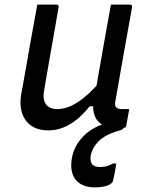

<svg xmlns="http://www.w3.org/2000/svg" viewBox="-20 -552 640 829"><path d="M141 -532Q162 -532 182.5 -532Q203 -532 225 -532Q228 -532 230 -530.5Q232 -529 233 -526.5Q234 -524 233 -521Q223 -462 212.5 -402.5Q202 -343 191.5 -284Q181 -225 171 -165Q163 -124 178 -102.5Q193 -81 227 -81Q248 -81 269.5 -88Q291 -95 314.5 -110Q338 -125 364.5 -149.5Q391 -174 421 -209L399 -93H367Q340 -59 311.5 -36Q283 -13 252.5 -1Q222 11 188 11Q154 11 129 -1Q104 -13 89.5 -34.5Q75 -56 70.5 -83Q66 -110 71 -141Q80 -190 88.5 -238.5Q97 -287 105.5 -336Q114 -385 123 -433Q128 -458 132 -482.5Q136 -507 141 -532ZM459 -532Q473 -532 486.5 -532Q500 -532 514 -532Q528 -532 541 -532Q545 -532 547 -530.5Q549 -529 550 -526.5Q551 -524 550 -520Q538 -454 526 -386Q514 -318 502 -251Q490 -184 479 -120Q476 -107 477 -99.5Q478 -92 482 -88Q486 -84 492 -82.5Q498 -81 507 -81Q510 -81 512.5 -81Q515 -81 518 -81Q521 -81 523 -81H538Q535 -63 531.5 -44.5Q528 -26 525 -9Q524 -4 521 -2Q518 0 514 0Q511 0 505 0Q499 0 492 0Q485 0 479 0Q452 0 432 -8.5Q412 -17 400 -32.5Q388 -48 384 -70Q380 -92 386 -120Q395 -171 403.5 -220.5Q412 -270 421 -320Q430 -370 439 -422Q448 -474 459 -532ZM483 -25Q489 -25 496.5 -18.5Q504 -12 513 2Q511 5 506.5 7.5Q502 10 491 13Q432 30 403.5 60.5Q375 91 371 125Q369 148 379 158.5Q389 169 411 169Q429 169 441.5 165.5Q454 162 467 154H482Q481 160 479.5 170Q478 180 475.5 193Q473 206 469 225Q467 240 445.5 248.5Q424 257 390 257Q336 257 309 226.5Q282 196 289 140Q295 93 323 56Q351 19 393 -2.5Q435 -24 483 -25Z"/></svg>

Font: RecMonoLinear Nerd Font Mono
Style: Italic
Weight: 400
Italic angle: -10°
Monospace: yes
Version: Version 1.085; ttfautohint (v1.8.4.7-5d5b);Nerd Fonts 3.2.1